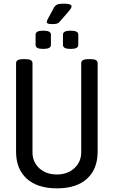

<svg xmlns="http://www.w3.org/2000/svg" viewBox="-20 -1026 623 1052"><path d="M68 -195V-680Q68 -702 106 -702H120Q158 -702 158 -680V-192Q158 -138 195.5 -104Q233 -70 292 -70Q350 -70 387.5 -104.5Q425 -139 425 -192V-680Q425 -702 463 -702H477Q515 -702 515 -680V-195Q515 -100 457 -47Q399 6 292 6Q185 6 126.5 -47Q68 -100 68 -195ZM175 -780V-836Q175 -847 185 -852.5Q195 -858 217 -858Q239 -858 249 -852.5Q259 -847 259 -836V-780Q259 -769 249 -763.5Q239 -758 217 -758Q195 -758 185 -763.5Q175 -769 175 -780ZM325 -780V-836Q325 -847 335 -852.5Q345 -858 367 -858Q389 -858 399 -852.5Q409 -847 409 -836V-780Q409 -769 399 -763.5Q389 -758 367 -758Q345 -758 335 -763.5Q325 -769 325 -780ZM236 -905Q236 -910 243 -924L275 -983Q282 -996 293.5 -1001Q305 -1006 330 -1006Q372 -1006 372 -991Q372 -985 366.5 -977Q361 -969 354 -961L307 -907Q300 -899 291.5 -896.5Q283 -894 264 -894Q236 -894 236 -905Z"/></svg>

Font: Asap Condensed
Style: Regular
Weight: 400
Designer: Pablo Cosgaya
Foundry: Omnibus-Type
Version: Version 1.010; ttfautohint (v1.8)